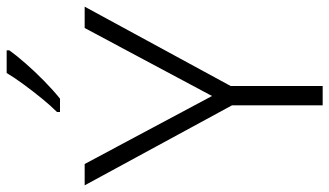

<svg xmlns="http://www.w3.org/2000/svg" viewBox="-226 -855 988 576"><g transform="rotate(-90 268.0 -567.0)"><path d="M268 -425 472 -807H536L298 -369V-93H240V-365L0 -807H64ZM405 -1033Q390 -1012 365.5 -984Q341 -956 313 -928.5Q285 -901 260 -881H220V-890Q239 -909 261 -936Q283 -963 303.5 -991Q324 -1019 337 -1041H405Z"/></g></svg>

Font: Noto Sans Kannada UI Light
Style: Regular
Weight: 300
Designer: Jelle Bosma - Monotype Design Team
Foundry: Monotype Imaging Inc.
Version: Version 2.005; ttfautohint (v1.8.4.7-5d5b)